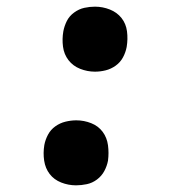

<svg xmlns="http://www.w3.org/2000/svg" viewBox="-20 -548 540 576"><path d="M265 -333Q242 -333 220.5 -341.5Q199 -350 185.5 -367.5Q172 -385 169 -408Q166 -431 170 -454Q173 -470 180.5 -485Q188 -500 202.5 -510.5Q217 -521 233 -524.5Q249 -528 265 -528Q288 -528 309.5 -519.5Q331 -511 344.5 -494Q358 -477 361 -454Q364 -431 360 -407Q357 -391 349 -376Q341 -361 327 -351Q313 -341 297 -337Q281 -333 265 -333ZM208 8Q185 8 163.5 -0.5Q142 -9 129 -26Q116 -43 112.5 -66Q109 -89 113 -113Q116 -129 124 -144Q132 -159 146 -169Q160 -179 176.5 -183Q193 -187 209 -187Q232 -187 253.5 -178.5Q275 -170 288 -152.5Q301 -135 304 -112Q307 -89 304 -66Q301 -50 293 -35Q285 -20 271 -9.5Q257 1 240.5 4.5Q224 8 208 8Z"/></svg>

Font: Iosevka Curly Slab
Style: Bold Italic
Weight: 700
Italic angle: -9°
Monospace: yes
Designer: Belleve Invis
Foundry: Belleve Invis
Version: Version 22.1.2; ttfautohint (v1.8.4)